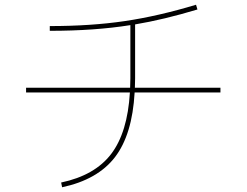

<svg xmlns="http://www.w3.org/2000/svg" viewBox="-20 -760 1040 810"><path d="M90 -370V-390H529Q529 -396 529.5 -409.5Q530 -423 530 -430V-654Q380 -630 190 -630V-650Q364 -650 506 -671Q648 -692 807 -740L813 -720Q670 -677 550 -657V-430Q550 -423 549.5 -409.5Q549 -396 549 -390H910V-370H548Q538 -192 465 -97Q392 -2 242 30L238 10Q380 -20 449 -110.5Q518 -201 528 -370Z"/></svg>

Font: Mplus 1p Thin
Style: Regular
Weight: 250
Version: Version 1.061